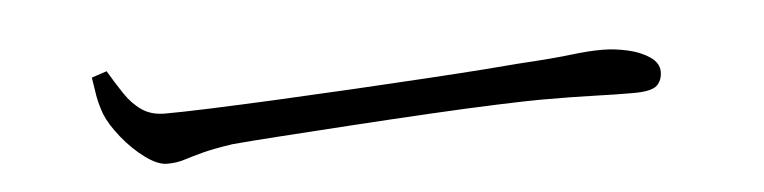

<svg xmlns="http://www.w3.org/2000/svg" viewBox="-26 -480 1051 264"><g transform="rotate(-5 500.0 -348.0)"><path d="M125 -415Q135 -398 145 -383Q155 -368 168 -359Q181 -350 200 -350Q222 -350 263 -351.5Q304 -353 355.5 -355.5Q407 -358 460.5 -361Q514 -364 562.5 -367Q611 -370 645 -372.5Q679 -375 689 -376Q739 -379 763 -382Q787 -385 806 -385Q823 -385 841 -381Q859 -377 871.5 -368.5Q884 -360 884 -348Q884 -336 876.5 -329Q869 -322 844 -322Q819 -322 790 -323Q761 -324 717 -324Q699 -324 657 -322.5Q615 -321 561.5 -318Q508 -315 454 -311.5Q400 -308 355.5 -305Q311 -302 289 -300Q262 -296 247 -292Q232 -288 221 -284.5Q210 -281 197 -281Q184 -281 167 -293.5Q150 -306 135.5 -324Q121 -342 115 -357Q110 -371 108 -382.5Q106 -394 104 -408Z"/></g></svg>

Font: Early Summer Mincho Light
Style: Regular
Weight: 300
Designer: GuiWonder
Version: Version 1.002